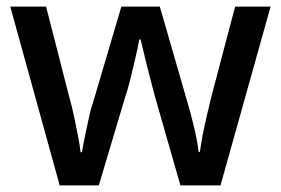

<svg xmlns="http://www.w3.org/2000/svg" viewBox="-20 -560 847 579"><path d="M447 -270Q442 -290 435.5 -314Q429 -338 423 -362.5Q417 -387 412 -408Q407 -429 404 -441H400Q398 -429 393.5 -408Q389 -387 383 -362.5Q377 -338 371 -313.5Q365 -289 358 -269L278 -1H160L11 -540H119L189 -267Q197 -239 203.5 -208Q210 -177 215.5 -148.5Q221 -120 223 -101H227Q229 -114 233 -133.5Q237 -153 241.5 -174.5Q246 -196 250.5 -216Q255 -236 260 -249L346 -540H462L546 -249Q552 -229 559 -201.5Q566 -174 571.5 -147.5Q577 -121 579 -102H583Q585 -119 590 -146.5Q595 -174 602.5 -206Q610 -238 617 -267L689 -540H796L645 -1H524Z"/></svg>

Font: Noto Sans Cham Medium
Style: Regular
Weight: 500
Version: Version 2.002